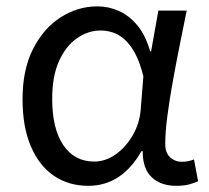

<svg xmlns="http://www.w3.org/2000/svg" viewBox="-20 -577 665 610"><path d="M260.5 13.4Q198.8 13.4 151.9 -18.1Q104.9 -49.7 78.3 -111.5Q51.6 -173.3 51.6 -262.3Q51.6 -355.7 85 -421.4Q118.3 -487.2 172.8 -522Q227.2 -556.8 289.6 -556.8Q324 -556.8 356.6 -542.7Q389.1 -528.7 415.6 -497.4Q442 -466 457 -414.2H460.1L483.2 -543.4H573.2Q562.2 -489.9 550.5 -431.1Q538.7 -372.4 528.4 -314.9Q518.1 -257.4 511.5 -206.8Q505 -156.3 505 -119.2Q505 -91.6 520.5 -77.3Q536 -62.9 558.7 -62.9Q568 -62.9 578.1 -65Q588.2 -67.1 596.3 -70.5L609.4 -1.1Q598.3 4.4 581 8.9Q563.8 13.4 539.7 13.4Q491.6 13.4 462.4 -13.5Q433.2 -40.4 433.3 -96.9H429.5Q366.8 13.4 260.5 13.4ZM279.1 -63.7Q315.3 -63.7 347.5 -86.5Q379.8 -109.3 402 -147.7Q424.1 -186.1 427.3 -232.1L435.5 -334.6Q424.5 -379.2 409 -407.7Q393.5 -436.2 375.3 -452.1Q357.1 -468.1 337.7 -474.1Q318.3 -480.1 299.5 -480.1Q260.2 -480.1 224.9 -455.7Q189.6 -431.4 167.7 -383.3Q145.8 -335.1 145.8 -263Q145.8 -168 181.2 -115.8Q216.7 -63.7 279.1 -63.7Z"/></svg>

Font: Noto Sans TC
Style: Regular
Weight: 100
Designer: Ryoko NISHIZUKA 西塚涼子 (kana, bopomofo & ideographs); Paul D. Hunt (Latin, Greek & Cyrillic); Sandoll Communications 산돌커뮤니
Foundry: Adobe
Version: Version 2.004;hotconv 1.0.118;makeotfexe 2.5.65603